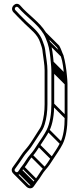

<svg xmlns="http://www.w3.org/2000/svg" viewBox="-20 -763 420 1022"><path d="M76.8 149.8C69.7 160.4 52.4 147.5 59.2 137.2L66.2 127.3C80 107.5 91.4 93.2 105.3 71C115.5 54.7 132.7 38.3 145.2 20.2C161.3 -3.1 177.2 -29.1 191.3 -49.9C203.4 -67.8 211 -77.9 218.2 -101.8C227.3 -132.3 232.5 -168.8 232.5 -208V-388C232.5 -422.3 225.7 -453.5 222.4 -482.9L220.4 -499C217.9 -516.6 212.3 -528.5 208.2 -541.1C192.7 -588.9 156.3 -616.3 123 -646.5L85.3 -684.3C80 -689.6 74.8 -695.3 69.5 -701.1L61.6 -709.1C53.1 -719.9 66.9 -732.8 76.5 -723.9C118.9 -673.9 177.4 -638.8 212.1 -582.1C220.2 -568.9 227.2 -550.6 233 -534.3C243.6 -504 247.2 -466.7 250.5 -430.3L252.5 -408.3C253.2 -401.2 253.5 -394.4 253.5 -388L253.5 -208C253.5 -156.3 245.6 -106.5 229.3 -73.4C217.2 -48.8 197.2 -20.4 179.7 6C167.9 25 156 43.2 141.5 59C123 79.2 111.1 104.9 96.3 122.1C92 127.1 87.6 133.5 83.7 140ZM58.5 -690.9C64 -684.7 69.2 -679.1 74.7 -673.7L113 -635.4C142.9 -605.5 179.5 -581.3 193.8 -537C198.4 -522.7 203.6 -510.9 205.6 -497L207.5 -481.1C210.9 -450.9 217.5 -420.3 217.5 -388V-208C217.5 -170.1 212.5 -135 203.8 -106.2C197.4 -84.7 192 -78.7 178.7 -58.1C164.8 -36.7 148.1 -8.6 133 11.5C121.3 27.6 105 43.7 92.6 63C79.3 84.7 68.2 98.2 53.9 118.7L46.8 128.8C29.1 155.3 70.7 185.9 89.2 158.2L96.3 148.1C100.2 141.7 104 136.2 107.7 131.9C124.4 112.5 136.2 86.9 152.5 69.1C167.9 52.2 180.4 32.6 192.3 14C208.9 -11.7 228.8 -39 242.7 -66.7C261.1 -103.1 268.5 -155.5 268.5 -208L268.5 -388C268.5 -394.9 268.2 -402.1 267.5 -409.7L265.5 -431.7C262.1 -469.2 258.1 -508.1 247 -539.7C241.5 -555.6 235 -573.4 224.9 -589.9C189.4 -648 130 -683.7 87.7 -733.8C65.7 -759.3 29.6 -724.3 50.5 -698.9ZM77.7 159.3 148.4 230 159 219.4 88.3 148.7ZM84.7 149.3 155.4 220 166 209.4 95.3 138.7ZM96.7 132.3 167.4 203 178 192.4 107.3 121.7ZM141.7 69.3 212.4 140 223 129.4 152.3 58.7ZM180.7 15.3 251.4 86 262 75.4 191.3 4.7ZM230.7 -64.7 301.4 6 312 -4.6 241.3 -75.3ZM255.7 -202.7 326.4 -132 337 -142.6 266.3 -213.3ZM255.7 -382.7 326.4 -312 337 -322.6 266.3 -393.3ZM254.7 -403.7 325.4 -333 336 -343.6 265.3 -414.3ZM252.7 -425.7 323.4 -355 334 -365.6 263.3 -436.3ZM234.7 -531.7 305.4 -461 316 -471.6 245.3 -542.3ZM213.2 -580.7 283.3 -510.6C291 -497.5 298.1 -479.6 303.7 -463.6C314.3 -433.3 317.9 -396 321.2 -359.6L323.2 -337.6C323.9 -330.5 324.2 -323.7 324.2 -317.3V-137.3C324.2 -86 317.7 -35.1 300.1 -2.9C287.7 21.9 268.2 50 250.4 76.7C238.7 95.8 226.7 113.9 212.2 129.7C193.7 149.9 181.8 175.6 167 192.8C162.8 197.8 158.3 204.2 154.4 210.7L147.5 220.5C143.6 226 136.8 225.8 131.5 220.4L60.8 149.7L50.2 160.3L120.9 231C130.4 240.5 149.5 244.6 159.9 228.9L167 218.8C171.1 212.5 174.7 207 178.4 202.6C195.1 183.2 206.9 157.6 223.2 139.8C238.7 123 251.1 103.3 263 84.8C279.6 59 299.5 31.7 313.4 4.1C331.8 -32.4 339.2 -84.8 339.2 -137.3V-317.3C339.2 -324.2 338.9 -331.4 338.2 -339L336.2 -361C332.8 -398.5 326.8 -436.7 317.7 -469C309.9 -484.3 305.3 -503.3 295.2 -520L223.8 -591.3Z"/></svg>

Font: CiSf OpenHand
Style: Gls
Weight: 400
Foundry: Cannot Into Space Fonts
Version: Version 0.7892